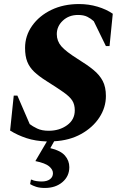

<svg xmlns="http://www.w3.org/2000/svg" viewBox="-20 -690 613 950"><path d="M202 240Q177 240 159.5 234.5Q142 229 129 221L133 199H137Q146 204 160 206Q174 208 186 208Q212 208 227 197Q242 186 242 167Q242 149 223 133Q204 117 155 107L212 10Q155 8 111 -6.5Q67 -21 30 -44L48 -217H66L127 -76Q141 -65 164 -54Q187 -43 221 -43Q274 -43 312 -70.5Q350 -98 350 -144Q350 -173 337.5 -192.5Q325 -212 294.5 -233.5Q264 -255 210 -289Q172 -313 149 -335Q126 -357 115 -384.5Q104 -412 104 -453Q104 -513 139 -562.5Q174 -612 234 -641Q294 -670 371 -670Q419 -670 462.5 -657Q506 -644 538 -622L522 -462H504L444 -585Q430 -598 412 -607Q394 -616 366 -616Q321 -616 291 -588Q261 -560 261 -521Q261 -487 283.5 -461Q306 -435 365 -398Q412 -369 442.5 -344Q473 -319 488.5 -289Q504 -259 504 -215Q504 -158 471.5 -108.5Q439 -59 381.5 -27Q324 5 248 9L229 43Q280 55 301.5 80Q323 105 323 137Q323 182 289 211Q255 240 202 240Z"/></svg>

Font: Spectral SC ExtraBold
Style: Italic
Weight: 800
Italic angle: -10°
Designer: Jean-Baptiste Levee
Foundry: Production Type
Version: Version 2.001